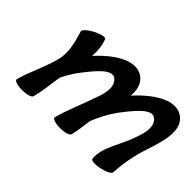

<svg xmlns="http://www.w3.org/2000/svg" viewBox="-96 -879 1203 1203"><g transform="rotate(45 505.5 -278.0)"><path d="M152 -496C174 -424 197 -344 174 -267C150 -177 104 -89 80 0C78 13 110 24 151 24C193 24 228 13 230 0C248 -67 253 -132 264 -198C281 -233 301 -267 324 -299C389 -384 463 -478 511 -435C551 -399 536 -332 512 -270C482 -180 441 -90 417 0C415 13 447 24 488 24C530 24 565 13 567 0C579 -47 584 -93 590 -139C612 -194 639 -248 676 -299C741 -384 815 -478 863 -435C903 -399 888 -332 864 -270C833 -174 758 -79 768 16C769 28 803 32 845 23C887 14 921 -3 920 -16C925 -97 939 -180 967 -263C1003 -373 1043 -495 971 -557C891 -624 763 -550 658 -433C662 -483 654 -527 619 -557C540 -623 415 -553 311 -438C314 -485 310 -529 294 -571C289 -582 254 -574 214 -554C175 -533 147 -507 152 -496Z"/></g></svg>

Font: Nupuram Black Oblique
Style: Regular
Weight: 900
Designer: Santhosh Thottingal (santhosh.thottingal@gmail.com)
Foundry: SMC
Version: Version 1.000